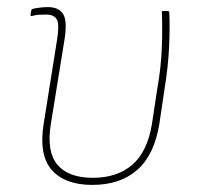

<svg xmlns="http://www.w3.org/2000/svg" viewBox="-20 -510 557 541"><path d="M240 11Q163 11 126 -31Q89 -73 103 -161L140 -393Q148 -440 140.5 -454.5Q133 -469 110 -469Q102 -469 91.5 -468.5Q81 -468 70 -465Q66 -464 66 -468L68 -480Q69 -483 69.5 -483.5Q70 -484 72 -485Q80 -487 92 -488.5Q104 -490 115 -490Q145 -490 157.5 -471Q170 -452 162 -400L123 -159Q111 -82 142 -45.5Q173 -9 242 -9Q310 -9 352.5 -45.5Q395 -82 408 -160L423 -259Q434 -320 436 -377Q438 -434 436 -475Q436 -479 439 -479H452Q457 -479 457 -475Q459 -435 456.5 -379Q454 -323 444 -262L429 -161Q415 -74 367 -31.5Q319 11 240 11Z"/></svg>

Font: Sofia Sans Semi Condensed Thin
Style: Italic
Weight: 250
Italic angle: -9°
Version: Version 4.100